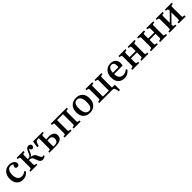

<svg xmlns="http://www.w3.org/2000/svg" viewBox="661 -2694 5013 5013"><g transform="rotate(-45 3167.5 -187.5)"><path d="M281 14Q172 14 108 -55.5Q44 -125 44 -247Q44 -331 75 -393.5Q106 -456 163 -490.5Q220 -525 297 -525Q351 -525 392 -507Q433 -489 456 -459.5Q479 -430 479 -395Q479 -364 461.5 -344.5Q444 -325 410 -325Q381 -325 364.5 -338.5Q348 -352 348 -375Q348 -388 355.5 -405Q363 -422 381 -452Q346 -476 294 -476Q237 -476 200.5 -424Q164 -372 164 -275Q164 -177 204.5 -124.5Q245 -72 317 -72Q358 -72 392 -85.5Q426 -99 454 -125L483 -94Q448 -43 397 -14.5Q346 14 281 14Z M1015 8Q986 8 964 -1.5Q942 -11 924 -38Q906 -65 888 -117Q872 -162 859.5 -186.5Q847 -211 831.5 -222Q816 -233 792 -238Q781 -240 769 -241Q757 -242 744 -242V-91Q744 -68 749 -59.5Q754 -51 769 -48L816 -39V0H559V-40L604 -48Q620 -50 625 -59.5Q630 -69 630 -96V-418Q630 -442 625 -451Q620 -460 605 -463L556 -471L562 -511H814V-471L769 -463Q754 -461 749 -451.5Q744 -442 744 -418V-282Q761 -282 774 -283.5Q787 -285 800 -289Q823 -296 840 -322Q857 -348 880 -406Q903 -466 932 -493.5Q961 -521 1002 -521Q1035 -521 1057.5 -501.5Q1080 -482 1080 -452Q1080 -426 1060.5 -405Q1041 -384 1018 -384Q998 -384 983.5 -399Q969 -414 956 -447Q945 -435 936 -417Q927 -399 914 -367Q899 -329 882.5 -307Q866 -285 840 -271V-269Q895 -263 933 -236Q971 -209 992 -153Q1014 -95 1031.5 -75Q1049 -55 1069 -55Q1076 -55 1082.5 -57Q1089 -59 1103 -64L1113 -34Q1071 8 1015 8Z M1262 0V-40L1307 -48Q1323 -50 1328 -59.5Q1333 -69 1333 -96V-467H1313Q1262 -467 1241 -450Q1220 -433 1206 -387L1185 -321L1138 -330L1165 -511H1521V-471L1473 -463Q1457 -461 1452 -451.5Q1447 -442 1447 -417V-304Q1473 -308 1496.5 -309.5Q1520 -311 1550 -311Q1635 -311 1687.5 -274.5Q1740 -238 1740 -170Q1740 -81 1675 -40.5Q1610 0 1484 0ZM1500 -42Q1557 -42 1589.5 -71Q1622 -100 1622 -158Q1622 -213 1592.5 -239Q1563 -265 1510 -265Q1475 -265 1447 -261V-46Q1459 -44 1472.5 -43Q1486 -42 1500 -42Z M1819 0V-40L1865 -48Q1881 -50 1885.5 -59.5Q1890 -69 1890 -98V-421Q1890 -443 1884 -451.5Q1878 -460 1862 -462L1816 -470L1821 -511H2411V-470L2366 -463Q2349 -460 2343 -452.5Q2337 -445 2337 -425V-93Q2337 -68 2342.5 -59Q2348 -50 2367 -47L2411 -40V0H2154V-40L2196 -47Q2213 -50 2218 -58.5Q2223 -67 2223 -95V-462H2004V-94Q2004 -70 2009.5 -60.5Q2015 -51 2032 -48L2077 -39V0Z M2749 14Q2633 14 2566 -55Q2499 -124 2499 -244Q2499 -377 2570.5 -451Q2642 -525 2764 -525Q2875 -525 2941.5 -457Q3008 -389 3008 -268Q3008 -181 2976.5 -118Q2945 -55 2886.5 -20.5Q2828 14 2749 14ZM2763 -39Q2824 -39 2854.5 -89Q2885 -139 2885 -245Q2885 -361 2848 -417Q2811 -473 2747 -473Q2686 -473 2653.5 -425.5Q2621 -378 2621 -274Q2621 -156 2659 -97.5Q2697 -39 2763 -39Z M3676 150 3666 89Q3657 36 3639 18Q3621 0 3576 0H3097V-41L3143 -49Q3159 -52 3165 -60.5Q3171 -69 3171 -91V-418Q3171 -442 3166 -451Q3161 -460 3146 -463L3098 -471L3104 -511H3355V-471L3311 -463Q3295 -461 3290 -451.5Q3285 -442 3285 -418V-49H3504V-421Q3504 -444 3498.5 -452.5Q3493 -461 3477 -464L3432 -472L3438 -511H3690V-471L3646 -464Q3628 -461 3623 -452Q3618 -443 3618 -419V-49H3723V142Z M4027 14Q3915 14 3850.5 -55.5Q3786 -125 3786 -246Q3786 -333 3817.5 -395.5Q3849 -458 3906 -491.5Q3963 -525 4038 -525Q4126 -525 4178.5 -475.5Q4231 -426 4231 -342Q4231 -304 4221 -258H3907Q3907 -165 3948.5 -117.5Q3990 -70 4060 -70Q4101 -70 4137.5 -84.5Q4174 -99 4208 -130L4237 -100Q4200 -45 4146 -15.5Q4092 14 4027 14ZM3907 -306H4115Q4118 -327 4118 -354Q4118 -418 4095.5 -448.5Q4073 -479 4028 -479Q3975 -479 3944 -437Q3913 -395 3907 -306Z M4320 0V-40L4365 -48Q4381 -50 4386 -59.5Q4391 -69 4391 -96V-418Q4391 -442 4386 -451Q4381 -460 4366 -463L4317 -471L4323 -511H4575V-471L4530 -463Q4515 -461 4510 -451.5Q4505 -442 4505 -418V-285H4728V-421Q4728 -444 4723 -452.5Q4718 -461 4701 -464L4657 -472L4662 -511H4914V-471L4870 -464Q4852 -461 4847 -452Q4842 -443 4842 -419V-90Q4842 -67 4847 -59Q4852 -51 4869 -48L4916 -40V0H4659V-40L4701 -47Q4717 -50 4722.5 -59Q4728 -68 4728 -92V-236H4505V-91Q4505 -68 4510 -59.5Q4515 -51 4530 -48L4577 -39V0Z M5008 0V-40L5053 -48Q5069 -50 5074 -59.5Q5079 -69 5079 -96V-418Q5079 -442 5074 -451Q5069 -460 5054 -463L5005 -471L5011 -511H5263V-471L5218 -463Q5203 -461 5198 -451.5Q5193 -442 5193 -418V-285H5416V-421Q5416 -444 5411 -452.5Q5406 -461 5389 -464L5345 -472L5350 -511H5602V-471L5558 -464Q5540 -461 5535 -452Q5530 -443 5530 -419V-90Q5530 -67 5535 -59Q5540 -51 5557 -48L5604 -40V0H5347V-40L5389 -47Q5405 -50 5410.5 -59Q5416 -68 5416 -92V-236H5193V-91Q5193 -68 5198 -59.5Q5203 -51 5218 -48L5265 -39V0Z M5695 0V-40L5741 -48Q5756 -50 5761 -59.5Q5766 -69 5766 -96V-418Q5766 -442 5761 -451Q5756 -460 5741 -463L5693 -471L5698 -511H5950V-471L5906 -463Q5890 -461 5885 -451.5Q5880 -442 5880 -418V-175L6103 -402V-421Q6103 -444 6098 -452.5Q6093 -461 6077 -464L6032 -472L6038 -511H6289V-471L6245 -464Q6228 -461 6222.5 -452Q6217 -443 6217 -419V-90Q6217 -67 6222.5 -59Q6228 -51 6245 -48L6292 -40V0H6034V-40L6076 -47Q6093 -50 6098 -59Q6103 -68 6103 -92V-339L5880 -111V-91Q5880 -68 5885 -59.5Q5890 -51 5905 -48L5952 -39V0Z"/></g></svg>

Font: Literata 36pt Medium
Style: Regular
Weight: 500
Designer: Latin by Veronika Burian and Jose Scaglione. Greek by Irene Vlachou. Cyrillic by Vera Evstafieva.
Foundry: TypeTogether
Version: Version 3.002